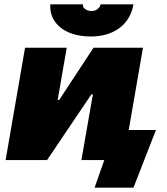

<svg xmlns="http://www.w3.org/2000/svg" viewBox="-20 -741 773 889"><path d="M6 0H198L403 -304H410L357 0H463L418 128H598L702 -139H576L642 -520H413L254 -278H247L289 -520H96ZM401 -572C501 -572 581 -622 598 -721H446C442 -703 425 -690 404 -690C379 -690 360 -706 364 -721H213C207 -637 277 -572 401 -572Z"/></svg>

Font: Fixel Display 20240404 Black
Style: Italic
Weight: 900
Italic angle: -10°
Designer: AlfaBravo + MacPaw
Foundry: Kyrylo Tkachov, Marchela Mozhyna, Serhii Makarenko, Maria Weinstein, Zakhar Kryvoshyya
Version: Version 1.211;Glyphs 3.2 (3225)